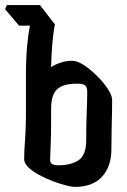

<svg xmlns="http://www.w3.org/2000/svg" viewBox="-49 -740 498 755"><path d="M245 -5Q234 -5 210.5 -11Q187 -17 159 -27.5Q131 -38 105 -52Q79 -66 62.5 -82Q46 -98 46 -114Q46 -145 49 -181.5Q52 -218 53 -279V-447Q53 -507 57.5 -557.5Q62 -608 69 -639H26L-29 -704L-22 -720H108L167 -644Q160 -609 156.5 -565.5Q153 -522 152 -476Q167 -486 188.5 -493.5Q210 -501 235 -501Q255 -501 281.5 -483.5Q308 -466 333.5 -440.5Q359 -415 375.5 -389.5Q392 -364 392 -347Q392 -332 391.5 -301.5Q391 -271 390 -232Q389 -193 389 -152Q389 -86 352.5 -45.5Q316 -5 245 -5ZM148 -111Q148 -90 180 -90Q230 -90 260 -110Q290 -130 290 -189Q290 -248 292 -297.5Q294 -347 294 -379Q294 -396 286.5 -403.5Q279 -411 255 -411Q198 -411 175 -388.5Q152 -366 152 -313V-254Q152 -205 150 -163.5Q148 -122 148 -111Z"/></svg>

Font: Jaini
Style: Regular
Weight: 400
Designer: Maithili Shingre, Girish Dalvi (Devanagari), Taresh Vohra (Latin)
Foundry: Ek Type
Version: Version 2.000; ttfautohint (v1.8.4.7-5d5b)